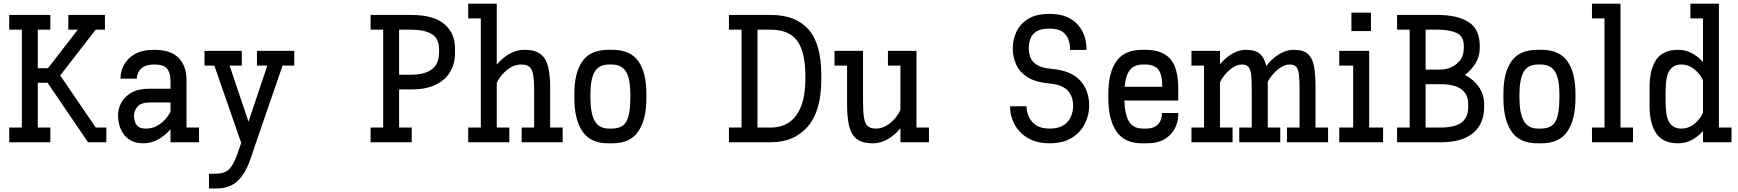

<svg xmlns="http://www.w3.org/2000/svg" viewBox="-20 -789 9640 1065"><path d="M31.2 0V-81.5H101.1V-624.5H31.2V-706.1H259.3V-624.5H189.5V-410.6H246.1L411.6 -624.5H358.9V-706.1H562V-624.5H510.7L314 -370.6L511.2 -81.5H569.8V0H468.3L244.1 -329.6H189.5V-81.5H259.3V0Z M775.9 5.9Q733.9 5.9 706.5 -9.3Q679.2 -24.4 663.6 -47.9Q647.9 -71.3 641.4 -97.2Q634.8 -123 634.8 -144.5V-150.4Q634.8 -186 652.8 -219.7Q670.9 -253.4 709.5 -275.1Q748 -296.9 809.1 -296.9H925.8V-337.9Q925.8 -384.3 907.2 -407.7Q888.7 -431.2 835.9 -431.2Q797.4 -431.2 776.4 -418.2Q755.4 -405.3 747.3 -387.7Q739.3 -370.1 739.3 -356V-352.5H648.4V-356Q648.4 -391.6 667 -427.7Q685.5 -463.9 726.8 -488.3Q768.1 -512.7 835.9 -512.7Q926.3 -512.7 970.5 -468.3Q1014.6 -423.8 1014.6 -343.8V-81.5H1084V0H925.8V-71.8Q897 -38.1 858.2 -16.1Q819.3 5.9 775.9 5.9ZM814.5 -220.7Q762.2 -220.7 742.9 -198Q723.6 -175.3 723.6 -150.4V-145Q723.6 -132.3 727.8 -116Q731.9 -99.6 746.1 -87.6Q760.3 -75.7 790 -75.7Q822.8 -75.7 849.9 -90.3Q877 -105 896.5 -127Q916 -148.9 925.8 -170.4V-220.7Z M1185.5 256.3H1139.2V174.8H1170.9Q1202.6 174.8 1224.9 166.5Q1247.1 158.2 1264.6 132.8Q1282.2 107.4 1299.3 57.1L1317.9 3.4L1168.9 -425.3H1114.3V-506.8H1321.3V-425.3H1253.4L1358.4 -114.3L1462.9 -425.3H1405.3V-506.8H1612.3V-425.3H1547.4L1397.5 9.3L1373 83Q1350.1 150.9 1321.5 188.5Q1293 226.1 1258.8 241.2Q1224.6 256.3 1185.5 256.3Z M2035.6 0V-81.5H2105.5V-624.5H2035.6V-706.1H2261.7Q2384.8 -706.1 2444.3 -655.8Q2503.9 -605.5 2503.9 -520V-493.7Q2503.9 -437 2477.5 -391.4Q2451.2 -345.7 2397.5 -319.3Q2343.8 -293 2261.7 -293H2193.8V-81.5H2263.7V0ZM2258.8 -374.5Q2335.4 -374.5 2375.5 -404.5Q2415.5 -434.6 2415.5 -498.5V-514.6Q2415.5 -574.7 2375.5 -599.6Q2335.4 -624.5 2258.8 -624.5H2193.8V-374.5Z M2577.1 0V-81.5H2647V-687H2577.1V-768.6H2735.4V-430.7Q2764.6 -465.8 2804.4 -489.3Q2844.2 -512.7 2889.2 -512.7Q2946.3 -512.7 2977.3 -489.5Q3008.3 -466.3 3020 -420.2Q3031.7 -374 3031.7 -304.7V-81.5H3101.1V0H2873.5V-81.5H2942.9V-280.8Q2942.9 -338.9 2937.7 -371.6Q2932.6 -404.3 2917.2 -417.7Q2901.9 -431.2 2871.1 -431.2Q2840.3 -431.2 2812.7 -414.8Q2785.2 -398.4 2764.9 -374.5Q2744.6 -350.6 2735.4 -328.6V-81.5H2805.2V0Z M3354 5.9Q3255.4 5.9 3210.7 -60.1Q3166 -126 3166 -242.2V-270.5Q3166 -386.2 3210.7 -449.5Q3255.4 -512.7 3354 -512.7H3377.4Q3476.1 -512.7 3520.8 -449.5Q3565.4 -386.2 3565.4 -270.5V-242.2Q3565.4 -126 3520.8 -60.1Q3476.1 5.9 3377.4 5.9ZM3358.9 -431.2Q3302.2 -431.2 3278.6 -390.9Q3254.9 -350.6 3254.9 -265.1V-247.1Q3254.9 -161.6 3278.6 -118.7Q3302.2 -75.7 3358.9 -75.7H3372.1Q3433.6 -75.7 3455.1 -116.2Q3476.6 -156.7 3476.6 -247.1V-265.1Q3476.6 -350.6 3452.6 -390.9Q3428.7 -431.2 3372.1 -431.2Z M4023.4 0V-81.5H4093.3V-624.5H4023.4V-706.1H4255.9Q4393.1 -706.1 4464.4 -626.2Q4535.6 -546.4 4535.6 -373V-346.7Q4535.6 -173.3 4460.2 -86.7Q4384.8 0 4257.3 0ZM4252.9 -624.5H4181.6V-81.5H4254.4Q4348.6 -81.5 4397.9 -150.9Q4447.3 -220.2 4447.3 -351.6V-367.7Q4447.3 -499 4402.6 -561.8Q4357.9 -624.5 4252.9 -624.5Z M4821.3 5.9Q4763.7 5.9 4732.9 -17.8Q4702.1 -41.5 4690.4 -88.4Q4678.7 -135.3 4678.7 -204.1V-425.3H4608.9V-506.8H4767.1V-228Q4767.1 -169.9 4772.5 -136.7Q4777.8 -103.5 4793.2 -89.6Q4808.6 -75.7 4838.9 -75.7Q4870.1 -75.7 4897.7 -92.5Q4925.3 -109.4 4945.6 -133.8Q4965.8 -158.2 4974.6 -180.2V-425.3H4905.3V-506.8H5063.5V-81.5H5132.8V0H4974.6V-77.6Q4945.3 -41.5 4905.5 -17.8Q4865.7 5.9 4821.3 5.9Z M5800.8 5.9Q5744.1 5.9 5702.9 -12.5Q5661.6 -30.8 5635 -60.5Q5608.4 -90.3 5595.7 -125.2Q5583 -160.2 5583 -193.8V-199.7H5674.3V-193.8Q5674.3 -170.9 5686 -143.1Q5697.8 -115.2 5725.6 -95.5Q5753.4 -75.7 5802.2 -75.7Q5851.1 -75.7 5879.6 -94.5Q5908.2 -113.3 5920.4 -142.3Q5932.6 -171.4 5932.6 -201.7Q5932.6 -254.4 5902.1 -287.1Q5871.6 -319.8 5798.8 -326.2Q5724.1 -333 5680.2 -360.6Q5636.2 -388.2 5616.9 -430.2Q5597.7 -472.2 5597.7 -522.5Q5597.7 -566.9 5616.9 -610.4Q5636.2 -653.8 5680.9 -682.9Q5725.6 -711.9 5801.8 -711.9Q5859.4 -711.9 5898.7 -694.6Q5938 -677.2 5961.7 -648.4Q5985.4 -619.6 5996.1 -585.4Q6006.8 -551.3 6006.8 -518.1V-512.2H5915.5V-517.6Q5915.5 -540.5 5907.5 -566.9Q5899.4 -593.3 5875 -611.8Q5850.6 -630.4 5801.3 -630.4Q5754.4 -630.4 5729.5 -614.7Q5704.6 -599.1 5695.6 -574.5Q5686.5 -549.8 5686.5 -522Q5686.5 -495.1 5695.6 -470.7Q5704.6 -446.3 5731.4 -429.2Q5758.3 -412.1 5811.5 -407.2Q5921.9 -397.5 5971.7 -342.3Q6021.5 -287.1 6021.5 -202.1Q6021.5 -152.3 5998.5 -104.5Q5975.6 -56.6 5926.8 -25.4Q5877.9 5.9 5800.8 5.9Z M6315.9 5.9Q6217.3 5.9 6172.6 -60.1Q6127.9 -126 6127.9 -242.2V-270.5Q6127.9 -386.2 6172.6 -449.5Q6217.3 -512.7 6315.9 -512.7H6334.5Q6425.8 -512.7 6470.7 -462.9Q6515.6 -413.1 6515.6 -294.9V-231.4H6216.8Q6218.8 -153.8 6242.7 -114.7Q6266.6 -75.7 6320.8 -75.7H6335Q6370.1 -75.7 6389.6 -88.1Q6409.2 -100.6 6417 -119.6Q6424.8 -138.7 6424.8 -158.7V-162.1H6515.6V-153.8Q6515.6 -114.7 6497.6 -78.1Q6479.5 -41.5 6440.7 -17.8Q6401.9 5.9 6340.3 5.9ZM6320.8 -431.2Q6272 -431.2 6247.8 -401.1Q6223.6 -371.1 6218.3 -307.6H6427.2Q6426.3 -378.9 6403.6 -405Q6380.9 -431.2 6334 -431.2Z M6588.9 0V-81.5H6658.7V-425.3H6588.9V-506.8H6747.1V-432.6Q6775.9 -467.3 6813.5 -490Q6851.1 -512.7 6890.6 -512.7Q6942.4 -512.7 6968.3 -490.5Q6994.1 -468.3 7003.9 -422.9Q7033.2 -461.4 7073.2 -487.1Q7113.3 -512.7 7155.8 -512.7Q7207.5 -512.7 7233.4 -490.7Q7259.3 -468.8 7268.1 -423.8Q7276.9 -378.9 7276.9 -309.6V-81.5H7346.7V0H7118.7V-81.5H7188.5V-285.6Q7188.5 -340.3 7185.3 -372.3Q7182.1 -404.3 7170.4 -417.7Q7158.7 -431.2 7132.8 -431.2Q7109.4 -431.2 7085.2 -415.8Q7061 -400.4 7041.5 -377.9Q7022 -355.5 7011.7 -334Q7012.2 -322.8 7012.2 -309.6V-81.5H7081.5V0H6854V-81.5H6923.3V-285.6Q6923.3 -340.3 6920.2 -372.3Q6917 -404.3 6905.3 -417.7Q6893.6 -431.2 6867.7 -431.2Q6844.2 -431.2 6820.1 -415.5Q6795.9 -399.9 6776.4 -376.7Q6756.8 -353.5 6747.1 -332V-81.5H6816.9V0Z M7476.1 -616.7V-718.8H7584.5V-616.7ZM7408.7 0V-81.5H7485.8V-425.3H7408.7V-506.8H7574.7V-81.5H7651.9V0Z M7729.5 0V-81.5H7799.3V-624.5H7729.5V-706.1H7955.6Q8063 -706.1 8125.5 -667Q8188 -627.9 8188 -533.7V-522.5Q8188 -476.1 8164.6 -438Q8141.1 -399.9 8105.5 -373.5Q8152.3 -349.6 8182.4 -307.9Q8212.4 -266.1 8212.4 -208V-196.8Q8212.4 -102.5 8151.1 -51.3Q8089.8 0 7975.1 0ZM7967.3 -402.8Q8000 -402.8 8030.3 -416.3Q8060.5 -429.7 8080.1 -456.1Q8099.6 -482.4 8099.6 -522.5V-533.7Q8099.6 -588.9 8059.1 -606.7Q8018.6 -624.5 7952.6 -624.5H7887.7V-402.8ZM8124 -208Q8124 -252 8104 -276.6Q8084 -301.3 8050.8 -311.5Q8017.6 -321.8 7977.1 -321.8H7887.7V-81.5H7972.2Q8046.4 -81.5 8085.2 -108.4Q8124 -135.3 8124 -196.8Z M8507.3 5.9Q8408.7 5.9 8364 -60.1Q8319.3 -126 8319.3 -242.2V-270.5Q8319.3 -386.2 8364 -449.5Q8408.7 -512.7 8507.3 -512.7H8530.8Q8629.4 -512.7 8674.1 -449.5Q8718.8 -386.2 8718.8 -270.5V-242.2Q8718.8 -126 8674.1 -60.1Q8629.4 5.9 8530.8 5.9ZM8512.2 -431.2Q8455.6 -431.2 8431.9 -390.9Q8408.2 -350.6 8408.2 -265.1V-247.1Q8408.2 -161.6 8431.9 -118.7Q8455.6 -75.7 8512.2 -75.7H8525.4Q8586.9 -75.7 8608.4 -116.2Q8629.9 -156.7 8629.9 -247.1V-265.1Q8629.9 -350.6 8606 -390.9Q8582 -431.2 8525.4 -431.2Z M8810.5 0V-81.5H8879.9V-687H8810.5V-768.6H8968.8V-81.5H9038.1V0Z M9289.1 5.9Q9205.1 5.9 9167.5 -48.3Q9129.9 -102.5 9129.9 -203.6V-303.2Q9129.9 -404.3 9167.5 -458.5Q9205.1 -512.7 9289.1 -512.7Q9329.1 -512.7 9364.5 -493.9Q9399.9 -475.1 9426.3 -444.3V-687H9356.4V-768.6H9514.6V-81.5H9584.5V0H9426.3V-62.5Q9399.9 -31.7 9364.5 -12.9Q9329.1 5.9 9289.1 5.9ZM9305.2 -431.2Q9261.7 -431.2 9240.2 -397.7Q9218.8 -364.3 9218.8 -280.8V-226.1Q9218.8 -142.6 9240.2 -109.1Q9261.7 -75.7 9305.2 -75.7Q9346.7 -75.7 9379.6 -103Q9412.6 -130.4 9426.3 -163.6V-343.3Q9412.6 -376.5 9379.6 -403.8Q9346.7 -431.2 9305.2 -431.2Z"/></svg>

Font: Kay Pho Du SemiBold
Style: Regular
Weight: 600
Designer: Victor Gaultney, Khu Oo Reh
Foundry: SIL International
Version: Version 3.000